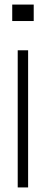

<svg xmlns="http://www.w3.org/2000/svg" viewBox="-20 -820 201 840"><path d="M33.5 -728V-800H127.5V-728ZM57.5 0V-600H103V0Z"/></svg>

Font: Big Shoulders Display Thin Light
Style: Regular
Weight: 300
Version: Version 2.002